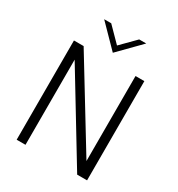

<svg xmlns="http://www.w3.org/2000/svg" viewBox="-208 -1034 1082 1168"><g transform="rotate(30 333.0 -450.5)"><path d="M85.5 -697H153.5L518 -100V-697H580V0H510.5L147.5 -598V0H85.5ZM180 -901H229.5L327.5 -801.5L426 -901H475.5L327.5 -750.5Z"/></g></svg>

Font: HK Grotesk Light
Style: Regular
Weight: 300
Designer: Alfredo Marco Pradil
Foundry: Hanken Design Co.
Version: Version 3.001